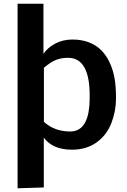

<svg xmlns="http://www.w3.org/2000/svg" viewBox="-20 -802 690 1040"><path d="M359.9 -89.8Q452.1 -89.8 463.9 -228Q465.8 -252.9 465.8 -283.7Q465.8 -488.8 349.1 -488.8Q294.9 -489.3 253.4 -461.9Q238.8 -452.1 217.8 -435.1V-142.1Q275.4 -89.8 359.9 -89.8ZM369.6 8.8Q266.1 8.8 217.3 -56.2V213.4L75.2 217.8V-781.7H215.3V-510.3Q238.8 -544.9 280.3 -566.4Q321.8 -587.9 372.1 -587.9Q422.4 -587.9 461.9 -572.5Q501.5 -557.1 528.6 -529.8Q555.7 -502.4 573.7 -463.9Q591.8 -425.3 600.1 -380.6Q608.4 -335.9 608.4 -268.1Q608.4 -200.2 583.3 -135.3Q558.1 -70.3 503.4 -30.8Q448.7 8.8 369.6 8.8Z"/></svg>

Font: Dhyana
Style: Bold
Weight: 700
Foundry: Vernon Adams
Version: Version 1.002; ttfautohint (v0.8.51-6076)